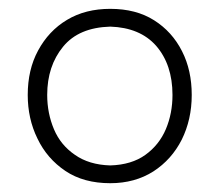

<svg xmlns="http://www.w3.org/2000/svg" viewBox="-20 -747 493 432"><path d="M228.1 -334.8C265.2 -334.8 297.6 -343.8 325.2 -361.4C352.4 -379 373.8 -402.9 389 -432.9C403.8 -462.9 411.4 -496.2 411.4 -533.3C411.4 -570 404.3 -602.9 389.5 -631.9C374.8 -661 353.8 -684.3 326.7 -701.4C299.5 -718.6 266.7 -727.1 228.1 -727.1C191 -727.1 158.6 -719 131 -702.4C102.9 -685.7 81.4 -662.4 65.7 -633.3C50 -604.3 42.4 -571 42.4 -533.3C42.4 -498.1 49.5 -465.2 64.3 -435.2C78.6 -405.2 99.5 -381 127.1 -362.4C154.8 -343.8 188.6 -334.8 228.1 -334.8ZM228.1 -374.8C196.2 -375.7 169.5 -383.8 148.6 -398.6C127.1 -413.3 111.4 -432.4 101.4 -456.2C91.4 -480 86.2 -505.7 86.2 -533.3C86.2 -576.7 98.1 -612.9 121.9 -641.9C145.7 -671 181 -685.7 228.1 -687.1C272.4 -685.7 307.1 -671.4 331.4 -643.8C355.7 -615.7 368.1 -579 368.1 -533.3C368.1 -506.2 363.3 -480.5 353.3 -456.7C343.3 -432.9 327.6 -413.3 307.1 -398.6C286.7 -383.8 260 -375.7 228.1 -374.8Z"/></svg>

Font: Pinar Light
Style: Regular
Weight: 300
Designer: Amin Abedi
Version: Version 2.00;September 9, 2021;FontCreator 13.0.0.2683 64-bi